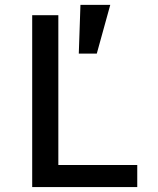

<svg xmlns="http://www.w3.org/2000/svg" viewBox="-20 -760 640 780"><path d="M537.6 0V-89.8H217V-698.2H110.8V0ZM300.1 -542.3H373.2L427.9 -740.1H306.8Z"/></svg>

Font: Margiela Mono Medium
Style: Regular
Weight: 500
Designer: Mike Abbink, Paul van der Laan, Pieter van Rosmalen
Foundry: Bold Monday
Version: Version 2.003 2021